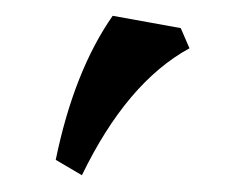

<svg xmlns="http://www.w3.org/2000/svg" viewBox="-20 -729 303 237"><path d="M81.1 -512.7 48.8 -531.7Q71.3 -641.1 119.1 -709.5L203.1 -694.3L213.9 -669.4Q136.7 -627.4 81.1 -512.7Z"/></svg>

Font: Kelvinch
Style: Bold Italic
Weight: 700
Italic angle: -10°
Designer: Paul James Miller
Foundry: High-Logic / Made with FontCreator
Version: Version 3.30 September 23, 2016